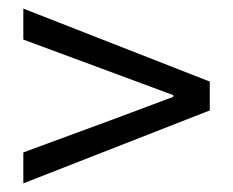

<svg xmlns="http://www.w3.org/2000/svg" viewBox="-20 -553 537 442"><path d="M462.9 -298.8 33.7 -130.9V-202.1L244.6 -279.8L378.9 -330.1V-334L244.6 -383.8L33.7 -461.9V-533.2L462.9 -365.2Z"/></svg>

Font: Pyidaungsu
Style: Regular
Weight: 400
Designer: Sun Tun
Foundry: MCF
Version: Version 2.053; ttfautohint (v1.8.2)